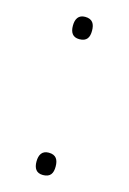

<svg xmlns="http://www.w3.org/2000/svg" viewBox="-91 -583 428 639"><g transform="rotate(15 123.0 -263.5)"><path d="M122 -459C148 -459 156 -474 156 -497C156 -520 148 -536 122 -536C99 -536 90 -520 90 -497C90 -474 99 -459 122 -459ZM122 9C148 9 156 -6 156 -29C156 -52 148 -68 122 -68C99 -68 90 -52 90 -29C90 -6 99 9 122 9Z"/></g></svg>

Font: Noto Sans Devanagari UI ExtraLight
Style: Regular
Weight: 200
Designer: Jelle Bosma - Monotype Design Team
Foundry: Monotype Imaging Inc.
Version: Version 2.003